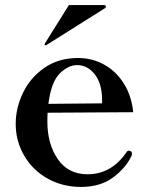

<svg xmlns="http://www.w3.org/2000/svg" viewBox="-20 -725 594 758"><path d="M501 -118 500 -111Q477 -62 426.5 -24.5Q376 13 300 13Q227 13 168 -20Q109 -53 75.5 -110.5Q42 -168 42 -236Q42 -298 70.5 -358Q99 -418 155 -457Q211 -496 288 -496Q344 -496 391 -470Q438 -444 468.5 -396Q499 -348 506 -282L168 -280Q167 -269 167 -245Q167 -157 208 -97Q249 -37 326 -37Q420 -37 480 -125Q483 -130 489 -130Q490 -130 496 -128Q501 -125 501 -118ZM171 -315 383 -317V-334Q382 -397 353.5 -432.5Q325 -468 284 -468Q249 -468 215.5 -434.5Q182 -401 171 -315ZM395 -693Q398 -695 398 -698Q398 -705 391 -705H252L157 -553L156 -549Q156 -548 157 -547Q158 -546 160 -546L163 -547Z"/></svg>

Font: Shippori Mincho
Style: Bold
Weight: 700
Designer: FONTDASU
Foundry: FONTDASU / Google Inc. / but / Adobe
Version: Version 3.110; ttfautohint (v1.8.3)